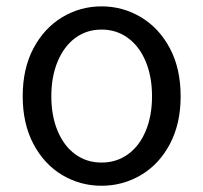

<svg xmlns="http://www.w3.org/2000/svg" viewBox="-20 -576 645 609"><path d="M52 -270.6Q52 -358.4 86.1 -422.7Q120.2 -487 177.4 -521.4Q234.6 -555.8 302.2 -555.8Q369.6 -555.8 427.2 -521.4Q484.8 -487 518.9 -422.7Q553 -358.4 553 -270.6Q553 -183.6 518.9 -119.2Q484.8 -54.8 427.2 -20.8Q369.6 13.2 302.2 13.2Q234.6 13.2 177.4 -20.8Q120.2 -54.8 86.1 -119.2Q52 -183.6 52 -270.6ZM462.2 -270.6Q462.2 -333 442.1 -381.1Q422 -429.2 385.7 -455.7Q349.4 -482.2 302.2 -482.2Q254.8 -482.2 218.9 -455.7Q183 -429.2 162.9 -381.1Q142.8 -333 142.8 -270.6Q142.8 -208.2 162.9 -160.4Q183 -112.6 218.9 -86.5Q254.8 -60.4 302.2 -60.4Q349.4 -60.4 385.7 -86.5Q422 -112.6 442.1 -160.4Q462.2 -208.2 462.2 -270.6Z"/></svg>

Font: 寒蝉端黑体 Light
Style: Regular
Weight: 300
Designer: ChillDuanSans {Warren2060}; 
Source Han Sans {Ryoko NISHIZUKA 西塚涼子 (kana, bopomofo & ideographs); Paul D. Hunt (Latin, G
Foundry: ChillType&Adobe
Version: Version 1.300;Glyphs 3.3 (3306)